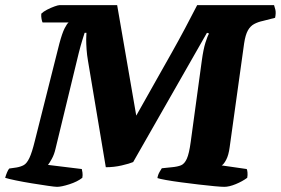

<svg xmlns="http://www.w3.org/2000/svg" viewBox="-22 -724 1088 744"><path d="M199 0Q191 0 163.5 -4Q136 -8 102 -13.5Q68 -19 39 -25Q10 -31 -2 -35Q1 -46 5.5 -56.5Q10 -67 14 -71L42 -75Q59 -78 70.5 -84.5Q82 -91 92 -112Q102 -133 113 -178L208 -555Q219 -596 228.5 -614.5Q238 -633 244 -637H143Q141 -640 139 -650.5Q137 -661 138 -671Q146 -679 160.5 -686.5Q175 -694 189 -699Q203 -704 208 -704H432L506 -276Q522 -304 543.5 -342.5Q565 -381 590.5 -426Q616 -471 643 -519Q670 -567 695 -614Q720 -661 742 -704H1040Q1042 -699 1045 -686.5Q1048 -674 1044 -655L997 -643Q978 -639 963 -631Q948 -623 938.5 -606Q929 -589 924 -556L868 -154Q864 -123 854.5 -105Q845 -87 837 -83L934 -69Q936 -66 937 -56Q938 -46 936 -35Q917 -21 891.5 -10.5Q866 0 847 0Q836 0 809 -2.5Q782 -5 748 -9Q714 -13 680 -17.5Q646 -22 621 -26.5Q596 -31 588 -34Q590 -47 596.5 -58Q603 -69 605 -72L644 -76Q666 -78 679.5 -83.5Q693 -89 702 -109Q711 -129 717 -174L760 -489Q766 -533 774 -558.5Q782 -584 788 -594L780 -597L494 -96Q480 -90 450 -83Q420 -76 388 -76L319 -488Q315 -511 313.5 -532.5Q312 -554 312 -571Q312 -579 312.5 -586Q313 -593 313 -597H306Q304 -591 297 -568.5Q290 -546 283 -518L193 -147Q188 -125 178.5 -108Q169 -91 164 -85L295 -69Q296 -65 297.5 -55.5Q299 -46 297 -35Q278 -20 247 -10Q216 0 199 0Z"/></svg>

Font: Texturina Medium 12pt Black
Style: Italic
Weight: 900
Italic angle: -11°
Version: Version 1.002